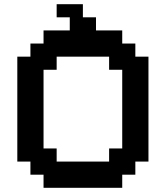

<svg xmlns="http://www.w3.org/2000/svg" viewBox="-20 -1020 790 915"><path d="M500 -250V-312.5H562.5V-687.5H500V-750H250V-687.5H187.5V-312.5H250V-250ZM187.5 -125V-187.5H125V-250H62.5V-750H125V-812.5H187.5V-875H312.5V-937.5H250V-1000H375V-937.5H437.5V-875H562.5V-812.5H625V-750H687.5V-250H625V-187.5H562.5V-125Z"/></svg>

Font: Better VCR
Style: Regular
Weight: 400
Designer: artdzyk
Foundry: https://fontstruct.com
Version: Version 1.0